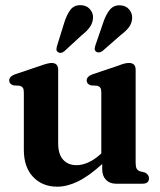

<svg xmlns="http://www.w3.org/2000/svg" viewBox="-20 -709 618 741"><path d="M72 -130.5V-352Q72 -365 68.2 -370.2Q64.5 -375.5 56.5 -378L31.5 -379.5Q15.5 -385 15.5 -398.5Q15.5 -413.5 37.5 -422L135.5 -455Q165.5 -466 179 -466Q204.5 -466 204.5 -439.5V-156Q204.5 -113.5 223.8 -92.5Q243 -71.5 275.5 -71.5Q296.5 -71.5 320 -81.8Q343.5 -92 368 -114L371 -117V-352Q371 -365 367.2 -370.2Q363.5 -375.5 355.5 -378L330.5 -379.5Q314.5 -385 314.5 -398.5Q314.5 -413.5 336.5 -422L434.5 -455Q450 -461 459.5 -463.5Q469 -466 478 -466Q503.5 -466 503.5 -439.5V-81Q503.5 -65 507.5 -58Q511.5 -51 520 -48L538.5 -43.5Q555 -35.5 555 -21Q555 0 530 0H427.5Q403.5 0 389 -15Q374.5 -30 374.5 -55.5V-76Q322.5 -29 280.8 -8.8Q239 11.5 201 11.5Q143.5 11.5 107.8 -26.2Q72 -64 72 -130.5ZM228 -621.5Q237.5 -652 251.5 -670.8Q265.5 -689.5 290.5 -689Q313 -689 326.2 -674.5Q339.5 -660 339 -642Q338.5 -622 327.8 -606Q317 -590 296.5 -574L228 -511Q214 -500 203 -508.5Q197.5 -512.5 197.8 -518.8Q198 -525 200.5 -533ZM379 -623.5Q389 -653.5 404 -671.5Q419 -689.5 443.5 -688.5Q466 -687.5 478.5 -672.5Q491 -657.5 490 -639Q489 -619 477.5 -603.8Q466 -588.5 445 -573L375.5 -512Q360 -502 350 -510.5Q345 -515 345.5 -521.2Q346 -527.5 348.5 -535Z"/></svg>

Font: Fraunces 72pt S050 SemiBold
Style: Regular
Weight: 600
Version: Version 1.000; ttfautohint (v1.8.3)